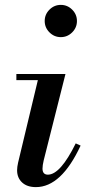

<svg xmlns="http://www.w3.org/2000/svg" viewBox="-20 -753 352 786"><path d="M47 -425V-450H248L159 -97Q154 -76 154 -63Q154 -38 176 -38Q227 -38 290 -166L310 -157Q231 13 127 13Q91 13 70.5 -6Q50 -25 50 -56Q50 -69 54 -87L135 -425ZM182.5 -620.5Q163 -640 163 -667Q163 -694 182.5 -713.5Q202 -733 229 -733Q256 -733 275.5 -713.5Q295 -694 295 -667Q295 -640 275.5 -620.5Q256 -601 229 -601Q202 -601 182.5 -620.5Z"/></svg>

Font: Libre Bodoni
Style: Italic
Weight: 400
Italic angle: -13°
Designer: Pablo Impallari, Rodrigo Fuenzalida
Foundry: Pablo Impallari, Rodrigo Fuenzalida
Version: Version 1.001